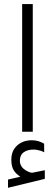

<svg xmlns="http://www.w3.org/2000/svg" viewBox="-20 -642 264 935"><path d="M66.9 209.5Q49.8 195.8 42.5 178.7Q35.2 161.6 35.2 135.3Q35.2 92.3 63.2 66.7Q91.3 41 135.7 41Q166 41 194.8 57.6L195.3 99.6Q186 94.7 177.5 92Q168.9 89.4 160.2 87.9Q151.4 86.4 142.6 86.4Q113.3 86.4 95 99.9Q76.7 113.3 76.7 141.6Q77.6 179.2 124.5 196.8Q131.8 199.2 136.7 199.2Q139.2 199.2 142.1 198.2Q143.6 198.2 198.2 187V229L19 272.5V232.4L63.5 222.2L78.6 218.8ZM87.9 -622.1H139.6V-0.5H87.9Z"/></svg>

Font: Shabnam Thin FD-WOL
Style: Thin-FD-WOL
Weight: 100
Foundry: DejaVu fonts team - Redesigned by Saber Rastikerdar - Based on Vazir font
Version: Version 5.0.1